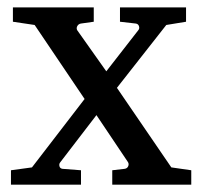

<svg xmlns="http://www.w3.org/2000/svg" viewBox="-20 -502 550 522"><path d="M285.2 0V-39.1L318.8 -43Q325.7 -43.9 328.4 -49.8Q331.1 -55.7 328.1 -61L242.2 -189L144 -61Q140.1 -56.6 141.6 -50.3Q143.1 -43.9 149.9 -43L200.2 -39.1V0H9.8V-39.1L66.9 -46.9L210 -232.9L74.2 -434.1L15.1 -442.9V-481.9H234.9V-442.9L200.2 -438Q193.4 -437 190.2 -431.2Q187 -425.3 189.9 -419.9L269 -308.1L356 -419.9Q359.9 -424.3 357.9 -430.7Q356 -437 349.1 -438L306.2 -442.9V-481.9H485.8V-442.9L432.1 -434.1L297.9 -263.2L445.8 -46.9L500 -39.1V0Z"/></svg>

Font: Charis SIL Eur
Style: Regular
Weight: 400
Foundry: SIL International
Version: Version 5.000